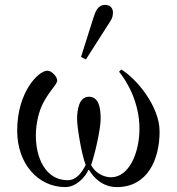

<svg xmlns="http://www.w3.org/2000/svg" viewBox="-20 -750 720 782"><path d="M310 -518 330 -508 418 -646C430 -664.9 440 -675 440 -699C440 -718 428 -730 408 -730C378 -730 368.5 -702.9 360 -676ZM50 -218C50 -82 136 12 246 12C290 12 328 -29 340 -58L344 -56C360 -29 396 12 456 12C582 12 630 -102 630 -214C630 -316 538 -428 474 -467L465 -458C502 -412 548 -328 548 -226C548 -128 506 -28 432 -28C402 -28 367 -46 351 -78C367 -122 390 -226 390 -266C390 -312 382 -356 342 -356C302 -356 294 -304 294 -264C294 -236 310 -128 329 -78C313 -46 290 -16 256 -16C166 -16 126 -106 126 -198C126 -248 139 -297.5 154 -327C182.6 -383.3 213 -405 213 -423C213 -435 193 -462 173 -462C137 -462 50 -376 50 -218Z"/></svg>

Font: Old Standard
Style: Regular
Weight: 400
Designer: Alexey Kryukov <alexios@thessalonica.org.ru>
Version: Version 2.0